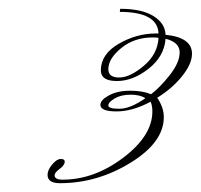

<svg xmlns="http://www.w3.org/2000/svg" viewBox="-20 -600 456 436"><path d="M310 -377Q298 -385 276.5 -385Q255 -385 240.5 -376.5Q226 -368 226 -360.5Q226 -353 251 -353Q276 -353 310 -377ZM226 -443Q226 -424 250.5 -424Q275 -424 306.5 -450.5Q338 -477 340 -514Q335 -515 327 -515Q285 -515 255.5 -491Q226 -467 226 -443ZM323 -386Q343 -401 365.5 -429.5Q388 -458 388 -481Q388 -504 356 -512Q353 -472 317.5 -444Q282 -416 245.5 -416Q209 -416 209 -440Q209 -477 249.5 -500.5Q290 -524 334 -524H340Q338 -573 252 -573L253 -580Q302 -580 328.5 -563.5Q355 -547 356 -521Q416 -515 416 -478Q416 -455 393.5 -427Q371 -399 337 -378Q352 -356 352 -334Q352 -277 276.5 -230.5Q201 -184 116 -184Q88 -184 88 -203Q88 -214 98.5 -226.5Q109 -239 118 -239Q127 -239 127 -233Q127 -225 115.5 -216.5Q104 -208 104 -202Q104 -192 122 -192Q194 -192 260 -242Q326 -292 326 -347Q326 -360 322 -369Q281 -347 244.5 -347Q208 -347 208 -362Q208 -373 227.5 -383.5Q247 -394 275.5 -394Q304 -394 323 -386Z"/></svg>

Font: Monsieur La Doulaise
Style: Regular
Weight: 400
Designer: Alejandro Paul
Foundry: Alejandro Paul
Version: Version 1.000